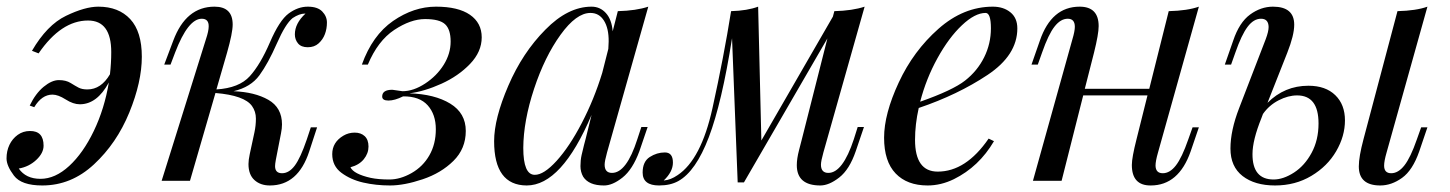

<svg xmlns="http://www.w3.org/2000/svg" viewBox="-32 -548 4396 582"><path d="M58.6 -150.9Q100.1 -151.4 100.1 -106.4Q100.1 -84 77.9 -63.2Q55.7 -42.5 24.9 -37.1Q46.4 -5.9 90.8 -5.9Q135.3 -5.9 177.7 -44.9Q220.2 -84 252.4 -151.1Q284.7 -218.3 297.9 -297.9Q262.2 -231.9 210 -231.9Q189.9 -231.9 167 -246.6Q144 -261.2 127 -261.2Q94.7 -261.2 71.8 -223.1L58.1 -228Q75.7 -264.6 100.3 -284.9Q125 -305.2 146.5 -305.2Q168 -305.2 182.1 -296.4Q196.3 -287.6 206.5 -282.2Q216.8 -276.9 232.9 -276.9Q274.4 -276.9 301.3 -322.8Q305.2 -356.4 305.2 -390.1Q305.2 -485.8 234.9 -485.8Q153.3 -485.8 85 -386.2L64.9 -394Q110.4 -472.2 168 -500Q225.6 -527.8 266.1 -527.8Q327.6 -527.8 362.8 -490Q397.9 -452.1 397.9 -376Q397.9 -299.8 359.9 -206.8Q321.8 -113.8 252.9 -49.8Q184.1 14.2 96.2 14.2Q32.7 14.2 10.3 -15.6Q-12.2 -45.4 -12.2 -67.9Q-12.2 -90.3 -3.4 -108.9Q5.4 -127.4 21.7 -139.2Q38.1 -150.9 58.6 -150.9Z M861.8 -443.8Q861.8 -477.1 894 -506.8H892.1Q875.5 -506.8 855 -493.2Q833.5 -476.1 807.1 -416Q780.8 -356 754.4 -319.8Q728 -283.7 675.8 -271.5Q740.2 -269 781.5 -245.4Q822.8 -221.7 822.8 -170.9Q822.8 -158.7 819.8 -144L804.2 -64Q801.8 -50.8 801.8 -44.4Q801.8 -22.9 823 -22.9Q844.2 -22.9 861.6 -46.1Q878.9 -69.3 897.9 -125L910.2 -162.1H929.2L905.3 -88.9Q871.6 14.2 786.1 14.2Q757.3 14.2 739.3 -2.2Q721.2 -18.6 721.2 -50.8Q721.2 -63 725.1 -81.1L739.3 -147Q743.7 -167.5 743.7 -188.5Q743.7 -210 731.9 -226.6Q709 -258.8 621.1 -266.1L543.9 0H458L592.3 -429.2Q600.6 -454.1 600.6 -467.8Q601.1 -491.2 579.6 -491.2Q538.1 -491.2 499 -389.2L484.9 -352.1H465.8L493.2 -424.8Q531.7 -527.8 618.2 -527.8Q673.3 -527.8 673.3 -473.6Q673.3 -448.2 656.2 -388.2L624 -276.9Q692.9 -281.2 725.1 -316.9Q757.3 -352.5 786.1 -419.4Q814.9 -486.3 843 -507.1Q871.1 -527.8 900.9 -527.8Q930.7 -527.8 944.8 -513.2Q959 -498.5 959 -479.7Q959 -460.9 952.9 -444.6Q946.8 -428.2 933.8 -416.5Q920.9 -404.8 900.9 -404.8Q880.9 -404.8 871.3 -416.5Q861.8 -428.2 861.8 -443.8Z M1083 -352.1H1064.9Q1096.7 -440.9 1159.4 -484.4Q1222.2 -527.8 1289.6 -527.8Q1356.9 -527.8 1392.6 -503.2Q1428.2 -478.5 1428.2 -434.8Q1428.2 -391.1 1392.8 -354.2Q1357.4 -317.4 1306.2 -294.2Q1254.9 -271 1209 -265.1Q1285.6 -262.7 1332.8 -233.9Q1379.9 -205.1 1379.9 -151.1Q1379.9 -97.2 1342.5 -60.3Q1305.2 -23.4 1249.3 -4.6Q1193.4 14.2 1150.4 14.2Q1107.4 14.2 1069.1 5.4Q1030.8 -3.4 1002.9 -24.2Q975.1 -44.9 975.1 -80.8Q975.1 -116.7 1008.8 -136.7Q1024.4 -146 1043.2 -146Q1062 -146 1073.5 -135.3Q1085 -124.5 1085 -103.8Q1085 -83 1070.8 -65.4Q1056.6 -47.9 1030.3 -41Q1040 -20.5 1091.8 -8.8Q1115.2 -3.9 1148.2 -3.9Q1181.2 -3.9 1215.6 -23.4Q1250 -43 1269.5 -77.1Q1289.1 -111.3 1289.1 -156.2Q1289.1 -201.2 1264.4 -228.8Q1239.7 -256.3 1189.9 -255.9Q1164.6 -243.2 1145.5 -243.2Q1126.5 -243.2 1126.5 -255.4Q1126.5 -275.9 1157.2 -275.9L1188 -271.5Q1221.2 -271.5 1256.6 -294.7Q1292 -317.9 1313 -351.6Q1334 -385.3 1334 -422.1Q1334 -459 1317.1 -474.6Q1300.3 -490.2 1256.6 -490.2Q1212.9 -490.2 1163.1 -457.3Q1113.3 -424.3 1083 -352.1Z M1554.2 -99.6Q1554.2 -18.1 1588.9 -18.1Q1616.2 -17.6 1655.3 -60.5Q1694.3 -103.5 1731.4 -174.8Q1768.6 -246.1 1793.5 -327.1L1812 -399.9Q1813 -415.5 1813 -421.9Q1813.5 -461.9 1798.8 -485.4Q1784.2 -508.8 1757.8 -508.8Q1714.8 -508.8 1667 -442.4Q1619.1 -376 1586.9 -278.8Q1554.7 -181.2 1554.2 -99.6ZM1564.5 14.2Q1465.8 13.7 1465.8 -120.1Q1465.8 -188.5 1508.8 -288.1Q1551.8 -388.2 1621.1 -458Q1689.5 -527.8 1761.2 -527.8Q1787.1 -527.8 1804.7 -508.3Q1822.3 -488.8 1825.2 -453.1L1840.8 -514.2Q1896.5 -515.6 1933.1 -527.8L1808.1 -85.9Q1800.8 -59.6 1800.8 -48.8Q1800.8 -23.9 1823.2 -23.9Q1867.2 -23.9 1899.9 -126L1912.1 -163.1H1931.2L1906.2 -89.8Q1885.7 -34.2 1855 -9.8Q1824.2 14.6 1798.3 14.2Q1752.9 14.2 1735.8 -12.2Q1727.5 -26.9 1727.5 -44.4Q1727.5 -62.5 1731 -78.1Q1734.4 -93.8 1738.3 -108.4Q1742.2 -123 1743.2 -127L1761.2 -199.7Q1670.4 14.2 1564.5 14.2Z M2007.8 -55.2Q2007.8 -27.3 1980 -1H1981Q2000.5 -2.4 2022 -17.1Q2093.3 -64.5 2127.7 -220.2Q2162.1 -376 2184.1 -514.2Q2233.4 -515.6 2266.1 -527.8L2275.9 -122.1L2492.7 -497.6L2497.1 -514.2Q2552.2 -515.6 2588.9 -527.8L2463.9 -85.9Q2456.5 -59.6 2456.5 -48.8Q2456.5 -23.9 2479 -23.9Q2522.5 -23.9 2556.2 -126L2567.9 -163.1H2586.9L2562 -89.8Q2543 -34.2 2512 -10Q2481 14.2 2454.6 14.2Q2383.3 14.2 2383.3 -47.4Q2383.3 -66.9 2390.1 -93Q2397 -119.1 2398.9 -127L2476.1 -431.6L2223.1 4.9H2204.1L2187 -432.1Q2156.2 -236.3 2116.7 -132.3Q2077.1 -28.3 2023.9 1Q2000 14.2 1965.8 14.2Q1916 14.2 1916 -24.9Q1916 -58.1 1937.5 -72Q1959 -85.9 1983.4 -85.9Q2007.8 -85.9 2007.8 -55.2Z M2955.6 -508.8Q2923.3 -508.8 2883.8 -471.4Q2844.2 -434.1 2809.8 -371.8Q2775.4 -309.6 2757.3 -239.7Q2856 -274.4 2893.3 -303.7Q2930.7 -333 2951.2 -374.3Q2971.7 -415.5 2971.7 -462.2Q2971.7 -508.8 2955.6 -508.8ZM2779.8 14.2Q2717.8 14.2 2682.9 -22.2Q2647.9 -58.6 2647.9 -130.6Q2647.9 -202.6 2692.4 -298.1Q2736.8 -393.6 2812.7 -460.7Q2888.7 -527.8 2977.5 -527.8Q3009.8 -527.8 3030.8 -510.7Q3051.8 -493.7 3051.8 -461.9Q3051.8 -380.9 2961.4 -320.8Q2871.1 -260.7 2752.9 -220.7Q2741.7 -170.9 2741.7 -124Q2741.7 -27.8 2810.5 -27.8Q2896 -27.8 2964.8 -127.9L2981 -120.1Q2935.5 -42.5 2859.4 -4.9Q2820.3 14.2 2779.8 14.2Z M3456.1 14.2Q3398.9 14.6 3398.9 -47.9Q3398.9 -70.3 3413.1 -126L3446.3 -258.8H3251.5L3186 0H3099.1L3218.8 -429.2Q3226.1 -453.6 3226.1 -466.8Q3226.1 -491.2 3204.6 -491.2Q3183.1 -491.2 3164.6 -467.5Q3146 -443.8 3127 -389.2L3113.8 -352.1H3094.7L3120.1 -424.8Q3155.3 -527.8 3240.7 -527.8Q3298.3 -527.8 3298.3 -468.8Q3298.3 -444.8 3284.2 -388.2L3256.3 -278.8H3451.7L3510.7 -514.2Q3567.9 -515.6 3602.1 -527.8L3478 -85Q3470.7 -59.6 3470.7 -45.9Q3471.2 -22.9 3492.7 -22.9Q3514.2 -22.9 3532.5 -46.6Q3550.8 -70.3 3569.8 -125L3583 -162.1H3602.1L3577.1 -88.9Q3541 14.2 3456.1 14.2Z M3764.6 -81.1Q3764.2 -3.9 3828.6 -3.9Q3857.9 -3.9 3890.4 -24.9Q3922.9 -45.9 3943.8 -84.7Q3964.8 -123.5 3964.8 -173.8Q3964.8 -258.8 3899.9 -258.8Q3872.6 -258.8 3843.8 -243.9Q3814.9 -229 3796.4 -202.6L3792 -190.9Q3764.6 -123 3764.6 -81.1ZM4151.9 14.2Q4086.9 14.2 4086.9 -43.5Q4086.9 -72.8 4101.1 -126L4204.1 -514.2Q4261.2 -515.6 4294.9 -527.8L4170.9 -85Q4163.6 -59.6 4163.6 -45.9Q4163.6 -22.9 4185.1 -22.9Q4206.5 -22.9 4225.1 -46.6Q4243.7 -70.3 4262.7 -125L4275.9 -162.1H4294.9L4270 -88.9Q4250 -31.7 4218 -8.8Q4186 14.2 4151.9 14.2ZM3934.1 -288.1Q3986.3 -288.1 4015.6 -259.5Q4044.9 -231 4044.9 -183.1Q4044.9 -135.3 4018.3 -89.6Q3991.7 -43.9 3943.1 -14.9Q3894.5 14.2 3833 14.2Q3771.5 14.2 3734.6 -14.4Q3697.8 -43 3697.8 -97.7Q3697.8 -152.3 3724.1 -220.2L3804.7 -429.2Q3813.5 -452.6 3813.5 -466.3Q3813 -491.2 3790.5 -491.2Q3768.1 -491.2 3749.8 -466.8Q3731.4 -442.4 3712.9 -389.2L3699.7 -352.1H3680.7L3706.1 -424.8Q3724.6 -480 3757.3 -503.9Q3790 -527.8 3826.7 -527.8Q3891.1 -527.8 3891.1 -473.1Q3891.1 -441.4 3870.1 -388.2L3810.1 -236.3Q3861.8 -288.1 3934.1 -288.1Z"/></svg>

Font: PlayfairDisplay-Italic
Style: Italic
Weight: 400
Italic angle: -14°
Designer: Claus Eggers Sørensen
Foundry: Claus Eggers Sørensen
Version: Version 1.002;PS 001.002;hotconv 1.0.70;makeotf.lib2.5.58329